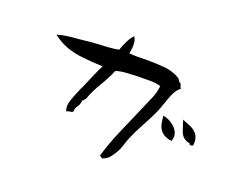

<svg xmlns="http://www.w3.org/2000/svg" viewBox="-110 -829 1220 1024"><g transform="rotate(20 500.0 -317.5)"><path d="M821 -475Q799 -459 786 -430Q773 -401 762 -366.5Q751 -332 735 -299Q713 -254 690.5 -213.5Q668 -173 648 -124Q640 -103 634.5 -84Q629 -65 618 -46Q605 -23 592 -7.5Q579 8 554 18Q550 16 545 13.5Q540 11 537 7Q558 -67 594.5 -150.5Q631 -234 665 -313Q680 -348 694 -380.5Q708 -413 712 -450Q687 -458 656.5 -458.5Q626 -459 595 -458Q591 -458 587 -458Q583 -458 579 -458Q548 -457 514.5 -454.5Q481 -452 459 -444Q440 -398 410.5 -350Q381 -302 362 -249Q358 -249 356 -243Q353 -237 348 -238Q346 -213 334.5 -198.5Q323 -184 323 -163Q313 -158 304 -157.5Q295 -157 287 -152Q275 -178 288 -215.5Q301 -253 318 -291Q322 -298 325 -305Q328 -312 331 -319Q346 -354 360 -386.5Q374 -419 387 -444Q321 -447 270.5 -452.5Q220 -458 179 -473Q138 -488 98 -519Q123 -527 154.5 -531Q186 -535 213.5 -537Q241 -539 253 -541Q278 -545 314 -546.5Q350 -548 384.5 -550.5Q419 -553 440 -558Q447 -579 459 -605Q471 -631 490 -653Q500 -640 502 -622.5Q504 -605 502 -587.5Q500 -570 498 -559Q498 -558 498 -558Q521 -556 544 -556Q567 -556 590 -557Q644 -557 695.5 -553Q747 -549 790 -522Q795 -512 799 -507.5Q803 -503 810 -500Q812 -493 814 -486Q816 -479 821 -475ZM868 -196Q827 -201 805 -226Q793 -241 788 -262Q783 -283 782 -308Q804 -304 824.5 -292Q845 -280 858 -263Q869 -250 872.5 -233Q876 -216 868 -196ZM985 -213Q981 -209 975.5 -209Q970 -209 966 -210Q965 -218 956.5 -219Q948 -220 941 -224Q916 -237 907 -265Q898 -293 888 -324Q911 -315 934 -305Q957 -295 971 -278Q980 -267 984 -251.5Q988 -236 985 -213Z"/></g></svg>

Font: Yuji Boku
Style: Regular
Weight: 400
Designer: Kataoka Yuji
Foundry: Kinuta Font Factory
Version: Version 3.002